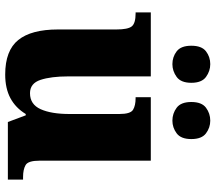

<svg xmlns="http://www.w3.org/2000/svg" viewBox="-64 -734 809 720"><g transform="rotate(90 340.0 -374.5)"><path d="M260 10Q170 10 130.5 -39Q91 -88 91 -188V-407Q91 -450 79.5 -464.5Q68 -479 31 -479H27V-536H267V-226Q267 -162 280 -122.5Q293 -83 330 -83Q372 -83 390 -123Q408 -163 408 -231V-418Q408 -460 392 -469.5Q376 -479 349 -479H345V-536H583V-119Q583 -76 599.5 -66.5Q616 -57 644 -57H654V0H438L413 -67H408Q385 -29 348.5 -9.5Q312 10 260 10ZM433 -617Q406 -617 384.5 -633Q363 -649 363 -688Q363 -727 384.5 -743Q406 -759 433 -759Q459 -759 480.5 -743Q502 -727 502 -688Q502 -649 480.5 -633Q459 -617 433 -617ZM221 -617Q194 -617 173 -633Q152 -649 152 -688Q152 -727 173 -743Q194 -759 221 -759Q247 -759 269 -743Q291 -727 291 -688Q291 -649 269 -633Q247 -617 221 -617Z"/></g></svg>

Font: Noto Serif Lao ExtraBold
Style: Regular
Weight: 800
Designer: Monotype Design Team
Foundry: Monotype Imaging Inc.
Version: Version 2.003; ttfautohint (v1.8.4.7-5d5b)